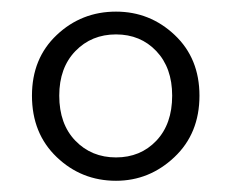

<svg xmlns="http://www.w3.org/2000/svg" viewBox="-20 -787 405 337"><path d="M282.2 -619.1Q282.2 -668 254.4 -697.3Q226.6 -726.6 183.6 -726.6Q140.6 -726.6 112.3 -697.3Q84 -668 84 -619.1Q84 -569.3 112.3 -540Q140.6 -510.7 183.6 -510.7Q226.6 -510.7 254.4 -540Q282.2 -569.3 282.2 -619.1ZM183.6 -469.7Q123 -469.7 79.6 -511.2Q36.1 -552.7 36.1 -619.1Q36.1 -684.6 79.6 -725.6Q123 -766.6 183.6 -766.6Q243.2 -766.6 286.6 -725.6Q330.1 -684.6 330.1 -619.1Q330.1 -552.7 286.1 -511.2Q242.2 -469.7 183.6 -469.7Z"/></svg>

Font: Bpmf Zihi Serif Heavy
Style: Heavy
Weight: 900
Foundry: But Ko
Version: Version 1.320